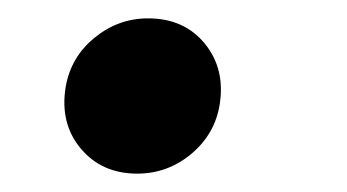

<svg xmlns="http://www.w3.org/2000/svg" viewBox="-20 -178 374 207"><path d="M127.9 9.2Q89.8 9.2 67.1 -17.8Q44.4 -44.9 50.8 -84.2Q56.3 -116.4 81.9 -137.3Q107.5 -158.2 139.6 -158.2Q178.4 -158.2 200.6 -131.2Q222.9 -104.1 216.9 -65.7Q211.9 -33.7 186.4 -12.2Q160.8 9.2 127.9 9.2Z"/></svg>

Font: Inter Variable
Style: Italic
Weight: 400
Italic angle: -9.39999°
Designer: Rasmus Andersson
Foundry: rsms
Version: Version 4.001;git-9221beed3